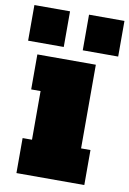

<svg xmlns="http://www.w3.org/2000/svg" viewBox="-123 -832 597 886"><g transform="rotate(10 176.0 -389.0)"><path d="M292 -164H336V0H18V-164H62V-392H18V-556H292ZM-35 -778H132V-611H-35ZM221 -778H387V-611H221Z"/></g></svg>

Font: Alfa Slab One
Style: Regular
Weight: 400
Designer: JM Sole
Foundry: JM Sole
Version: Version 1.001